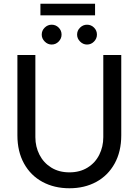

<svg xmlns="http://www.w3.org/2000/svg" viewBox="-20 -994 741 1026"><path d="M351 12Q270 12 207 -22Q144 -56 108.5 -120Q73 -184 73 -271V-700H169V-261Q169 -210 191 -167Q213 -124 254 -98.5Q295 -73 351 -73Q407 -73 448 -98.5Q489 -124 510.5 -167Q532 -210 532 -261V-700H628V-271Q628 -184 592.5 -120Q557 -56 494.5 -22Q432 12 351 12ZM445 -756Q424 -756 408 -772Q392 -788 392 -809Q392 -831 408 -846.5Q424 -862 445 -862Q467 -862 482.5 -846.5Q498 -831 498 -809Q498 -788 482.5 -772Q467 -756 445 -756ZM256 -756Q235 -756 219 -772Q203 -788 203 -809Q203 -831 219 -846.5Q235 -862 256 -862Q278 -862 293.5 -846.5Q309 -831 309 -809Q309 -788 293.5 -772Q278 -756 256 -756ZM196 -912V-974H488V-912Z"/></svg>

Font: MuseoModerno Thin
Style: Regular
Weight: 400
Version: Version 1.003